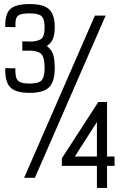

<svg xmlns="http://www.w3.org/2000/svg" viewBox="-20 -877 640 947"><path d="M127 -419Q57 -419 30.5 -446.5Q4 -474 6 -541L56 -540Q55 -511 60 -494.5Q65 -478 80.5 -471.5Q96 -465 127 -465Q170 -465 185 -480.5Q200 -496 200 -542Q200 -589 187 -606.5Q174 -624 137 -627H90V-673L137 -672Q175 -675 187.5 -689Q200 -703 200 -742Q200 -783 185 -797Q170 -811 127 -811Q96 -811 80 -805.5Q64 -800 59.5 -785Q55 -770 56 -743L6 -744Q4 -807 30.5 -832Q57 -857 127 -857Q195 -857 222.5 -831Q250 -805 250 -742Q250 -707 241 -685.5Q232 -664 211 -650Q233 -634 241.5 -609.5Q250 -585 250 -542Q250 -475 222.5 -447Q195 -419 127 -419ZM99 0 448 -800H501L152 0ZM458 50V-59H285V-96L465 -374H508V-105H545V-59H508V50ZM349 -105H458V-275Z"/></svg>

Font: Victor Mono Thin
Style: Regular
Weight: 100
Monospace: yes
Designer: Rune Bjørnerås
Version: Version 1.561;gftools[0.9.30]